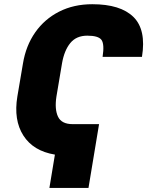

<svg xmlns="http://www.w3.org/2000/svg" viewBox="-20 -742 736 928"><path d="M458.8 -142 407.7 166.2H218.8L245.4 5.3Q140.6 -12.1 92.9 -87Q45.1 -161.9 63.9 -275.6L90.9 -434.7Q105.1 -521.3 150.4 -585.8Q195.7 -650.2 266.2 -685.9Q336.6 -721.6 426.1 -721.6Q562.5 -721.6 625 -660Q687.5 -598.4 666.2 -467.3H475.9Q485.4 -529.1 470.3 -549.4Q455.3 -569.6 402 -569.6Q348.7 -569.6 319.6 -533.7Q290.5 -497.9 279.8 -436.1L252.8 -275.6Q243.3 -213.8 260.5 -177.9Q277.7 -142 331 -142Z"/></svg>

Font: Inter UI Black
Style: Italic
Weight: 900
Italic angle: -9.39999°
Designer: Rasmus Andersson
Foundry: rsms
Version: 3.2;8d6f07862